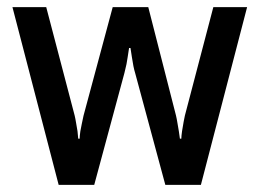

<svg xmlns="http://www.w3.org/2000/svg" viewBox="-20 -520 750 540"><path d="M145 0 15 -500H110L190 -195Q192 -187 194.5 -171.5Q197 -156 198 -151L200 -130H204Q204 -137 206 -151Q207 -156 210 -171.5Q213 -187 215 -195L297 -500H397L475 -195Q477 -187 479.5 -171.5Q482 -156 483 -151L486 -130H490Q490 -137 492 -151Q497 -182 500 -195L580 -500H675L545 0H445L360 -315Q355 -331 351 -359L347 -385H343L339 -359Q337 -342 330 -315L245 0Z"/></svg>

Font: Scada
Style: Regular
Weight: 400
Designer: Jovanny Lemonad
Foundry: Jovanny Lemonad
Version: Version 4.100;PS 004.100;hotconv 1.0.88;makeotf.lib2.5.64775